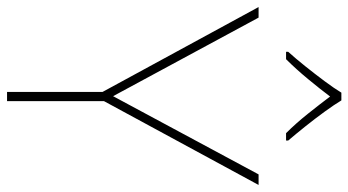

<svg xmlns="http://www.w3.org/2000/svg" viewBox="-242 -747 989 545"><g transform="rotate(90 252.5 -474.5)"><path d="M253 -301 475 -714H505L267 -275V0H241V-271L0 -714H30ZM265 -949Q277 -929 297 -901.5Q317 -874 339 -846.5Q361 -819 379 -798V-792H358Q330 -820 302.5 -854.5Q275 -889 254 -917Q233 -889 204.5 -854.5Q176 -820 148 -792H127V-798Q146 -819 168 -846.5Q190 -874 210.5 -901.5Q231 -929 243 -949Z"/></g></svg>

Font: Noto Sans Myanmar UI Thin
Style: Regular
Weight: 100
Designer: Monotype Design Team
Foundry: Monotype Imaging Inc.
Version: Version 2.103; ttfautohint (v1.8.4.7-5d5b)